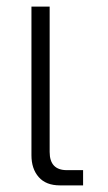

<svg xmlns="http://www.w3.org/2000/svg" viewBox="-20 -560 326 580"><path d="M161 0Q119 0 97 -25Q75 -50 75 -91V-540H130V-101Q130 -46 182 -46H231V0Z"/></svg>

Font: Kanit ExtraLight
Style: Regular
Weight: 275
Designer: Katatrad Team
Foundry: CadsonDemak
Version: Version 2.000; ttfautohint (v1.8.3)